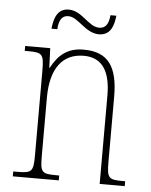

<svg xmlns="http://www.w3.org/2000/svg" viewBox="-51 -743 618 786"><g transform="rotate(5 258.0 -350.0)"><path d="M331 -610C381 -610 392 -654 396 -692H372C369 -663 361 -637 330 -637C285 -637 256 -700 200 -700C150 -700 140 -652 136 -616H160C162 -646 170 -673 201 -673C242 -673 275 -610 331 -610ZM31 0H220V-20H211C147 -20 142 -25 142 -95V-333C142 -454 191 -517 278 -517C358 -517 388 -456 388 -364V0H491V-20H484C422 -20 416 -25 416 -95V-361C416 -485 375 -542 276 -542C210 -542 173 -512 143 -456H141L138 -536H35V-516H47C107 -516 114 -511 114 -441V-95C114 -25 108 -20 44 -20H31Z"/></g></svg>

Font: Noto Serif Bengali Condensed Thin
Style: Regular
Weight: 100
Width: 3
Designer: Juan Bruce, Universal Thirst, Indian Type Foundry and the Monotype Design Team.
Foundry: Monotype Imaging Inc.
Version: Version 2.003